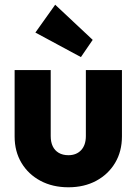

<svg xmlns="http://www.w3.org/2000/svg" viewBox="-20 -783 579 814"><path d="M270 11Q203 11 151.5 -16.5Q100 -44 71 -92.5Q42 -141 42 -204V-486H195V-206Q195 -181 203.5 -163Q212 -145 229 -135Q246 -125 270 -125Q304 -125 324 -146.5Q344 -168 344 -206V-486H497V-205Q497 -141 468 -92.5Q439 -44 388 -16.5Q337 11 270 11ZM323 -541 130 -645 214 -763 373 -614Z"/></svg>

Font: Outfit-Bold
Style: Bold
Weight: 700
Designer: Rodrigo Fuenzalida
Foundry: fragTYPE
Version: Version 1.000